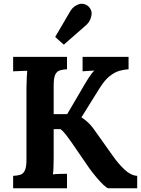

<svg xmlns="http://www.w3.org/2000/svg" viewBox="-20 -1003 752 1023"><path d="M50 0V-66Q73 -67 88.5 -72Q104 -77 112.5 -95Q121 -113 121 -153V-536Q121 -563 122.5 -588Q124 -613 125 -626Q109 -625 85 -624.5Q61 -624 50 -623V-700H337V-634Q315 -633 299 -628Q283 -623 274.5 -605.5Q266 -588 266 -547V-395H338L415 -526Q432 -556 451 -586Q470 -616 483 -627Q467 -626 449 -625Q431 -624 420 -623V-700H665V-634Q643 -633 617.5 -626Q592 -619 565 -598Q538 -577 510 -532L414 -378Q452 -353 477 -319L580 -174Q610 -131 643.5 -99.5Q677 -68 711 -66V0H557Q549 -1 531 -18Q513 -35 493 -59Q473 -83 459 -102L360 -246Q347 -265 331.5 -285Q316 -305 302 -315H266V-164Q266 -137 265 -112Q264 -87 262 -74Q278 -76 302.5 -76.5Q327 -77 337 -77V0ZM320 -765 274 -806 356 -946Q372 -971 399 -980Q426 -989 450 -970Q473 -948 467 -919Q461 -890 441 -871Z"/></svg>

Font: Lora
Style: Bold
Weight: 700
Designer: Olga Karpushina, Alexei Vanyashin (Cyrillic)
Foundry: Cyreal
Version: Version 3.006; ttfautohint (v1.8.4.7-5d5b);gftools[0.9.30]